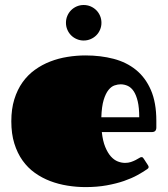

<svg xmlns="http://www.w3.org/2000/svg" viewBox="-20 -742 680 779"><path d="M487.3 -81.1Q500.5 -81.1 511.2 -84.7Q522 -88.4 530.5 -92.8Q539.1 -97.2 544.7 -100.8Q550.3 -104.5 553.2 -104.5Q557.6 -104.5 559.3 -103Q561 -101.6 563.5 -97.7L580.6 -71.3Q583 -67.4 583 -64.5Q583 -61 581.1 -59.1Q579.1 -57.1 577.1 -55.7Q561 -44.4 537.6 -31.5Q514.2 -18.6 483.2 -7.8Q452.1 2.9 413.1 10Q374 17.1 327.1 17.1Q290.5 17.1 253.9 11.2Q217.3 5.4 183.8 -7.3Q150.4 -20 121.6 -40.5Q92.8 -61 71.5 -90.8Q50.3 -120.6 38.1 -159.9Q25.9 -199.2 25.9 -250Q25.9 -299.8 38.1 -339.1Q50.3 -378.4 71.5 -408.2Q92.8 -438 121.6 -458.7Q150.4 -479.5 183.8 -492.4Q217.3 -505.4 253.9 -511.2Q290.5 -517.1 327.1 -517.1Q388.2 -517.1 440.7 -503.4Q493.2 -489.7 531.7 -458.5Q570.3 -427.2 592.3 -376.5Q614.3 -325.7 614.3 -252V-224.6Q614.3 -215.8 609.9 -210.9Q605.5 -206.1 595.2 -206.1H393.1Q397 -169.9 407 -145.8Q417 -121.6 429.9 -107.2Q442.9 -92.8 458 -86.9Q473.1 -81.1 487.3 -81.1ZM544.9 -266.1Q544.9 -305.2 538.8 -330.8Q532.7 -356.4 522.5 -371.8Q512.2 -387.2 498.3 -393.6Q484.4 -399.9 469.2 -399.9Q458 -399.9 444.8 -395.5Q431.6 -391.1 420.2 -377Q408.7 -362.8 400.6 -336.4Q392.6 -310.1 391.1 -266.1ZM247.6 -649.4Q247.6 -664.6 253.2 -677.7Q258.8 -690.9 268.6 -700.7Q278.3 -710.4 291.5 -716.1Q304.7 -721.7 319.3 -721.7Q334.5 -721.7 347.7 -716.1Q360.8 -710.4 370.6 -700.7Q380.4 -690.9 386 -677.7Q391.6 -664.6 391.6 -649.4Q391.6 -634.8 386 -621.6Q380.4 -608.4 370.6 -598.6Q360.8 -588.9 347.7 -583.3Q334.5 -577.6 319.3 -577.6Q304.7 -577.6 291.5 -583.3Q278.3 -588.9 268.6 -598.6Q258.8 -608.4 253.2 -621.6Q247.6 -634.8 247.6 -649.4Z"/></svg>

Font: Fascinate
Style: Regular
Weight: 900
Designer: Astigmatic (AOETI)
Foundry: Astigmatic (AOETI)
Version: Version 1.000